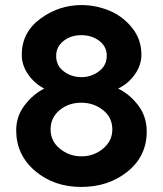

<svg xmlns="http://www.w3.org/2000/svg" viewBox="-20 -730 644 759"><path d="M560 -210Q560 -113 484.5 -52Q409 9 301 9Q193 9 118.5 -54.5Q44 -118 44 -215Q44 -270 77 -313.5Q110 -357 155 -380Q117 -399 91.5 -435.5Q66 -472 66 -513Q66 -602 139.5 -656Q213 -710 302 -710Q358 -710 411 -688.5Q464 -667 501.5 -621Q539 -575 539 -514Q539 -472 512.5 -435Q486 -398 447 -380Q495 -356 527.5 -312Q560 -268 560 -210ZM424 -218Q424 -266 387 -295Q350 -324 301 -324Q251 -324 215.5 -294.5Q180 -265 180 -218Q180 -172 217 -142Q254 -112 302 -112Q351 -112 387.5 -142.5Q424 -173 424 -218ZM202 -509Q202 -470 232.5 -447.5Q263 -425 302 -425Q340 -425 371 -448Q402 -471 402 -510Q402 -546 372.5 -568.5Q343 -591 301 -591Q260 -591 231 -568Q202 -545 202 -509Z"/></svg>

Font: Raleway
Style: Bold
Weight: 700
Designer: Matt McInerney, Pablo Impallari, Rodrigo Fuenzalida
Foundry: Matt McInerney, Pablo Impallari, Rodrigo Fuenzalida
Version: Version 3.000